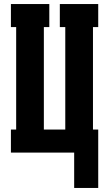

<svg xmlns="http://www.w3.org/2000/svg" viewBox="-20 -755 540 950"><path d="M347 175V0H34V-114H60V-621H34V-735H224V-621H197V-114H303V-621H276V-735H466V-621H440V-114H466V175Z"/></svg>

Font: Iosevka Curly Slab Heavy
Style: Regular
Weight: 900
Monospace: yes
Designer: Belleve Invis
Foundry: Belleve Invis
Version: Version 22.1.2; ttfautohint (v1.8.4)